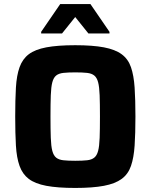

<svg xmlns="http://www.w3.org/2000/svg" viewBox="-20 -919 743 947"><path d="M351 8Q264 8 208.5 -2.5Q153 -13 122 -36.5Q91 -60 76.5 -100.5Q62 -141 58.5 -201Q55 -261 55 -344Q55 -427 58.5 -487Q62 -547 76.5 -587.5Q91 -628 122 -651.5Q153 -675 208.5 -685.5Q264 -696 351 -696Q437 -696 492.5 -685.5Q548 -675 580 -651.5Q612 -628 626 -587.5Q640 -547 644 -487Q648 -427 648 -344Q648 -261 644 -201Q640 -141 626 -100.5Q612 -60 580 -36.5Q548 -13 492.5 -2.5Q437 8 351 8ZM351 -126Q387 -126 409.5 -128.5Q432 -131 445 -141.5Q458 -152 464 -175Q470 -198 471.5 -239Q473 -280 473 -344Q473 -408 471.5 -449Q470 -490 464 -513Q458 -536 445 -546.5Q432 -557 409.5 -559.5Q387 -562 351 -562Q316 -562 293 -559.5Q270 -557 257 -546.5Q244 -536 238 -513Q232 -490 230.5 -449Q229 -408 229 -344Q229 -280 230.5 -239Q232 -198 238 -175Q244 -152 257 -141.5Q270 -131 293 -128.5Q316 -126 351 -126ZM183 -754V-762L277 -899H426L520 -762V-754H416L351 -835L286 -754Z"/></svg>

Font: Saira Thin
Style: Bold
Weight: 700
Version: Version 1.101